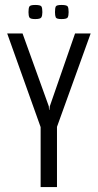

<svg xmlns="http://www.w3.org/2000/svg" viewBox="-20 -755 394 775"><path d="M144 0V-242L9 -620H71L177 -326L178 -311H179L181 -326L283 -620H346L210 -243V0ZM228 -678Q208 -678 205 -685Q202 -692 202 -706Q202 -722 205 -728.5Q208 -735 228 -735Q250 -735 253.5 -728.5Q257 -722 257 -706Q257 -692 253.5 -685Q250 -678 228 -678ZM122 -678Q102 -678 98.5 -685Q95 -692 95 -706Q95 -722 98.5 -728.5Q102 -735 122 -735Q144 -735 147.5 -728.5Q151 -722 151 -706Q151 -692 147 -685Q143 -678 122 -678Z"/></svg>

Font: Smooch Sans Thin Medium
Style: Regular
Weight: 500
Version: Version 1.010